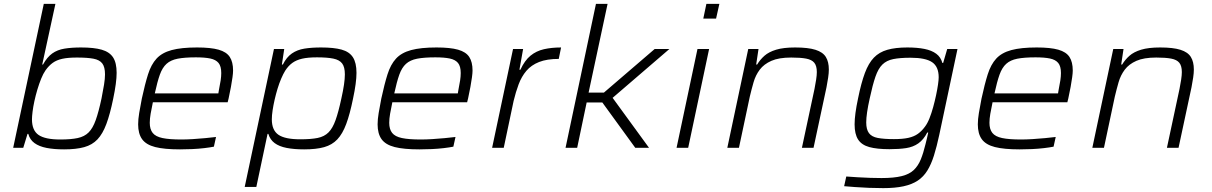

<svg xmlns="http://www.w3.org/2000/svg" viewBox="-20 -763 6258 991"><path d="M311 8Q259 8 220.5 0.5Q182 -7 158 -24.5Q134 -42 126 -72H122L100 0H48L206 -743H266L198 -430H202Q223 -468 249.5 -487Q276 -506 313 -512Q350 -518 398 -518Q465 -518 505 -506.5Q545 -495 563.5 -467Q582 -439 582 -387Q582 -362 577.5 -328.5Q573 -295 564 -252Q548 -174 529 -123Q510 -72 483 -43.5Q456 -15 414.5 -3.5Q373 8 311 8ZM291 -43Q346 -43 381 -50.5Q416 -58 437.5 -79.5Q459 -101 474 -143Q489 -185 504 -255Q512 -295 517 -326Q522 -357 522 -379Q522 -417 508 -435.5Q494 -454 462.5 -460Q431 -466 377 -466Q331 -466 301.5 -459.5Q272 -453 252 -438.5Q232 -424 215 -400Q203 -383 192.5 -357Q182 -331 173 -301Q164 -271 157.5 -241Q151 -211 148 -186Q145 -161 145 -147Q145 -90 179 -66.5Q213 -43 291 -43Z M909 8Q828 8 781 -4Q734 -16 713.5 -44.5Q693 -73 693 -121Q693 -147 698.5 -180Q704 -213 712 -254Q728 -328 744 -379Q760 -430 788 -460.5Q816 -491 866 -504.5Q916 -518 997 -518Q1068 -518 1108.5 -506.5Q1149 -495 1166 -469Q1183 -443 1183 -399Q1183 -386 1180 -364Q1177 -342 1172 -314.5Q1167 -287 1160 -255L1155 -235H769Q762 -202 757.5 -176Q753 -150 753 -129Q753 -96 768 -77Q783 -58 818.5 -50.5Q854 -43 916 -43Q943 -43 975 -45Q1007 -47 1039 -50Q1071 -53 1095 -56L1084 -6Q1064 -2 1034.5 1.5Q1005 5 972.5 6.5Q940 8 909 8ZM779 -281H1107L1110 -299Q1116 -328 1119 -348.5Q1122 -369 1122 -386Q1122 -421 1108 -438Q1094 -455 1065.5 -461Q1037 -467 991 -467Q933 -467 897 -460Q861 -453 839.5 -433.5Q818 -414 805 -377.5Q792 -341 779 -281Z M1243 202 1394 -510H1447L1435 -430H1440Q1459 -468 1486.5 -487Q1514 -506 1551 -512Q1588 -518 1637 -518Q1703 -518 1743 -507Q1783 -496 1801.5 -467.5Q1820 -439 1820 -387Q1820 -362 1815.5 -328.5Q1811 -295 1802 -253Q1786 -174 1767 -123Q1748 -72 1721 -43.5Q1694 -15 1653 -3.5Q1612 8 1550 8Q1498 8 1459.5 0.5Q1421 -7 1397.5 -24.5Q1374 -42 1365 -72H1361L1303 202ZM1530 -44Q1585 -44 1619.5 -51Q1654 -58 1675.5 -79.5Q1697 -101 1712 -143Q1727 -185 1742 -255Q1751 -295 1755.5 -326Q1760 -357 1760 -379Q1760 -417 1746 -435.5Q1732 -454 1700.5 -460.5Q1669 -467 1616 -467Q1569 -467 1539 -460Q1509 -453 1488.5 -438Q1468 -423 1452 -398Q1442 -382 1431.5 -357.5Q1421 -333 1412.5 -305Q1404 -277 1397.5 -248.5Q1391 -220 1387 -193.5Q1383 -167 1383 -147Q1383 -91 1417 -67.5Q1451 -44 1530 -44Z M2145 8Q2064 8 2017 -4Q1970 -16 1949.5 -44.5Q1929 -73 1929 -121Q1929 -147 1934.5 -180Q1940 -213 1948 -254Q1964 -328 1980 -379Q1996 -430 2024 -460.5Q2052 -491 2102 -504.5Q2152 -518 2233 -518Q2304 -518 2344.5 -506.5Q2385 -495 2402 -469Q2419 -443 2419 -399Q2419 -386 2416 -364Q2413 -342 2408 -314.5Q2403 -287 2396 -255L2391 -235H2005Q1998 -202 1993.5 -176Q1989 -150 1989 -129Q1989 -96 2004 -77Q2019 -58 2054.5 -50.5Q2090 -43 2152 -43Q2179 -43 2211 -45Q2243 -47 2275 -50Q2307 -53 2331 -56L2320 -6Q2300 -2 2270.5 1.5Q2241 5 2208.5 6.5Q2176 8 2145 8ZM2015 -281H2343L2346 -299Q2352 -328 2355 -348.5Q2358 -369 2358 -386Q2358 -421 2344 -438Q2330 -455 2301.5 -461Q2273 -467 2227 -467Q2169 -467 2133 -460Q2097 -453 2075.5 -433.5Q2054 -414 2041 -377.5Q2028 -341 2015 -281Z M2520 0 2628 -510H2680L2661 -403H2666Q2688 -451 2718 -475.5Q2748 -500 2787.5 -509Q2827 -518 2876 -518L2864 -459Q2803 -459 2762.5 -443Q2722 -427 2697 -397.5Q2672 -368 2657 -328Q2642 -288 2631 -242L2580 0Z M2899 0 3056 -743H3116L3018 -285H3097L3359 -510H3435L3142 -258L3330 0H3259L3089 -234H3008L2959 0Z M3610 -667 3626 -743H3693L3676 -667ZM3472 0 3580 -510H3640L3532 0Z M3734 0 3842 -510H3895L3883 -430H3888Q3903 -455 3925.5 -475Q3948 -495 3986 -506.5Q4024 -518 4084 -518Q4151 -518 4189 -506Q4227 -494 4242.5 -469Q4258 -444 4258 -404Q4258 -386 4254.5 -362.5Q4251 -339 4246 -313L4179 0H4119L4184 -304Q4189 -329 4192.5 -352Q4196 -375 4196 -391Q4196 -423 4183 -439Q4170 -455 4141 -460.5Q4112 -466 4064 -466Q4000 -466 3961.5 -449Q3923 -432 3901.5 -403.5Q3880 -375 3869.5 -338.5Q3859 -302 3850 -264L3794 0Z M4539 208Q4503 208 4465 206.5Q4427 205 4393 202.5Q4359 200 4337 198L4348 148Q4376 150 4408 152Q4440 154 4472 155Q4504 156 4530 156Q4594 156 4634 146Q4674 136 4696.5 114.5Q4719 93 4732.5 60Q4746 27 4757 -19Q4761 -33 4764.5 -49.5Q4768 -66 4771 -79H4766Q4747 -42 4720 -23Q4693 -4 4656.5 1.5Q4620 7 4571 7Q4506 7 4466.5 -4Q4427 -15 4409 -43Q4391 -71 4391 -121Q4391 -147 4395.5 -180.5Q4400 -214 4409 -256Q4425 -335 4444 -386Q4463 -437 4490.5 -465.5Q4518 -494 4560 -506Q4602 -518 4663 -518Q4714 -518 4751.5 -510.5Q4789 -503 4812.5 -485.5Q4836 -468 4844 -438H4848L4869 -510H4922L4828 -67Q4815 -6 4800.5 40Q4786 86 4766 118Q4746 150 4716.5 169.5Q4687 189 4643.5 198.5Q4600 208 4539 208ZM4594 -45Q4639 -45 4668.5 -51.5Q4698 -58 4718 -72.5Q4738 -87 4754 -109Q4767 -126 4777.5 -152.5Q4788 -179 4796.5 -210Q4805 -241 4811.5 -271.5Q4818 -302 4821.5 -326.5Q4825 -351 4825 -364Q4825 -419 4791 -442Q4757 -465 4680 -465Q4625 -465 4590.5 -458Q4556 -451 4534.5 -430Q4513 -409 4498.5 -367Q4484 -325 4469 -255Q4460 -215 4455.5 -184Q4451 -153 4451 -131Q4451 -95 4465 -76Q4479 -57 4510.5 -51Q4542 -45 4594 -45Z M5243 8Q5162 8 5115 -4Q5068 -16 5047.5 -44.5Q5027 -73 5027 -121Q5027 -147 5032.5 -180Q5038 -213 5046 -254Q5062 -328 5078 -379Q5094 -430 5122 -460.5Q5150 -491 5200 -504.5Q5250 -518 5331 -518Q5402 -518 5442.5 -506.5Q5483 -495 5500 -469Q5517 -443 5517 -399Q5517 -386 5514 -364Q5511 -342 5506 -314.5Q5501 -287 5494 -255L5489 -235H5103Q5096 -202 5091.5 -176Q5087 -150 5087 -129Q5087 -96 5102 -77Q5117 -58 5152.5 -50.5Q5188 -43 5250 -43Q5277 -43 5309 -45Q5341 -47 5373 -50Q5405 -53 5429 -56L5418 -6Q5398 -2 5368.5 1.5Q5339 5 5306.5 6.5Q5274 8 5243 8ZM5113 -281H5441L5444 -299Q5450 -328 5453 -348.5Q5456 -369 5456 -386Q5456 -421 5442 -438Q5428 -455 5399.5 -461Q5371 -467 5325 -467Q5267 -467 5231 -460Q5195 -453 5173.5 -433.5Q5152 -414 5139 -377.5Q5126 -341 5113 -281Z M5618 0 5726 -510H5779L5767 -430H5772Q5787 -455 5809.5 -475Q5832 -495 5870 -506.5Q5908 -518 5968 -518Q6035 -518 6073 -506Q6111 -494 6126.5 -469Q6142 -444 6142 -404Q6142 -386 6138.5 -362.5Q6135 -339 6130 -313L6063 0H6003L6068 -304Q6073 -329 6076.5 -352Q6080 -375 6080 -391Q6080 -423 6067 -439Q6054 -455 6025 -460.5Q5996 -466 5948 -466Q5884 -466 5845.5 -449Q5807 -432 5785.5 -403.5Q5764 -375 5753.5 -338.5Q5743 -302 5734 -264L5678 0Z"/></svg>

Font: Saira SemiExpanded Light
Style: Italic
Weight: 300
Width: 6
Italic angle: -12°
Designer: Hector Gatti with collaboration of the Omnibus-Type team
Foundry: Omnibus-Type
Version: Version 1.101